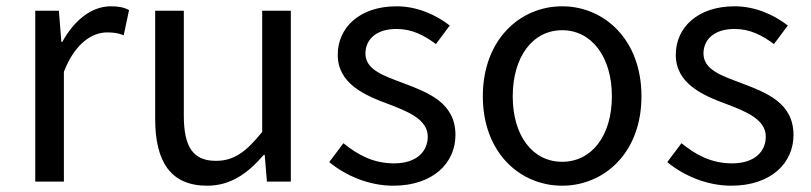

<svg xmlns="http://www.w3.org/2000/svg" viewBox="-20 -577 2577 610"><path d="M92 0H183V-349C219 -442 275 -474 320 -474C342 -474 355 -472 373 -465L390 -545C373 -554 356 -557 332 -557C271 -557 216 -513 178 -444H175L167 -543H92Z M638 13C713 13 767 -26 818 -85H821L828 0H904V-543H813V-158C761 -93 722 -66 666 -66C594 -66 564 -109 564 -210V-543H473V-199C473 -61 524 13 638 13Z M1229 13C1357 13 1427 -60 1427 -148C1427 -251 1340 -283 1261 -313C1200 -336 1141 -355 1141 -407C1141 -449 1172 -485 1240 -485C1289 -485 1327 -465 1365 -437L1409 -496C1366 -529 1307 -557 1240 -557C1122 -557 1053 -489 1053 -403C1053 -311 1139 -274 1215 -246C1275 -223 1339 -198 1339 -143C1339 -96 1304 -58 1232 -58C1167 -58 1118 -84 1071 -122L1026 -62C1078 -19 1152 13 1229 13Z M1766 13C1899 13 2018 -91 2018 -271C2018 -452 1899 -557 1766 -557C1633 -557 1514 -452 1514 -271C1514 -91 1633 13 1766 13ZM1766 -63C1672 -63 1609 -146 1609 -271C1609 -396 1672 -481 1766 -481C1860 -481 1924 -396 1924 -271C1924 -146 1860 -63 1766 -63Z M2303 13C2431 13 2501 -60 2501 -148C2501 -251 2414 -283 2335 -313C2274 -336 2215 -355 2215 -407C2215 -449 2246 -485 2314 -485C2363 -485 2401 -465 2439 -437L2483 -496C2440 -529 2381 -557 2314 -557C2196 -557 2127 -489 2127 -403C2127 -311 2213 -274 2289 -246C2349 -223 2413 -198 2413 -143C2413 -96 2378 -58 2306 -58C2241 -58 2192 -84 2145 -122L2100 -62C2152 -19 2226 13 2303 13Z"/></svg>

Font: Noto Sans Japanese Regular
Style: Regular
Weight: 400
Designer: Ryoko NISHIZUKA (kana & ideographs); Paul D. Hunt (Latin, Greek & Cyrillic); Wenlong ZHANG (bopomofo); Sandoll Communica
Foundry: Adobe Systems Incorporated
Version: Version 1.000;PS 1;hotconv 1.0.78;makeotf.lib2.5.61930